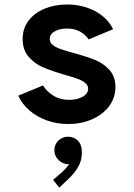

<svg xmlns="http://www.w3.org/2000/svg" viewBox="-20 -551 602 865"><path d="M62.5 -120.1 173.8 -166Q189.5 -139.6 220 -120.4Q250.5 -101.1 291.5 -101.1Q327.1 -101.1 352.1 -115Q377 -128.9 377 -151.9Q377 -167 363.5 -177.7Q350.1 -188.5 329.6 -196Q309.1 -203.6 272.5 -213.9Q213.4 -231 175.3 -247.1Q137.2 -263.2 109.6 -294.4Q82 -325.7 82 -375Q82 -422.4 108.6 -457.8Q135.3 -493.2 181.2 -512Q227.1 -530.8 283.7 -530.8Q329.6 -530.8 370.6 -517.1Q411.6 -503.4 442.6 -478.3Q473.6 -453.1 489.7 -419.4L379.4 -373.5Q365.2 -395 340.6 -408.7Q315.9 -422.4 281.7 -422.4Q248.5 -422.4 226.3 -409.7Q204.1 -397 204.1 -375Q204.1 -359.4 218 -348.4Q231.9 -337.4 252.7 -330.1Q273.4 -322.8 312 -312Q370.1 -296.4 407.7 -281.2Q445.3 -266.1 472.7 -236.3Q500 -206.5 500 -158.7Q500 -109.9 471.2 -72Q442.4 -34.2 393.8 -13.2Q345.2 7.8 287.1 7.8Q236.3 7.8 190.9 -8.5Q145.5 -24.9 112.1 -54Q78.6 -83 62.5 -120.1ZM349.1 135.3Q349.1 172.4 331.5 201.7Q314 231 292 251.5L247.1 294.4L219.2 259.3L262.2 222.2Q281.2 204.1 291.5 188Q290 188.5 285.6 188.5Q271.5 188.5 257.6 180.4Q243.7 172.4 234.4 158.2Q225.1 144 225.1 126Q225.1 107.9 233.6 94Q242.2 80.1 256.3 72.5Q270.5 64.9 285.6 64.9Q313.5 64.9 331.3 83.3Q349.1 101.6 349.1 135.3Z"/></svg>

Font: Reddit Mono
Style: Bold
Weight: 700
Designer: Stephen Hutchings
Foundry: Reddit
Version: Version 1.009